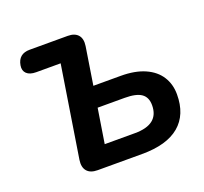

<svg xmlns="http://www.w3.org/2000/svg" viewBox="-122 -848 1056 992"><g transform="rotate(-20 406.5 -352.5)"><path d="M182.6 -82.4 261.9 -584.3H127.5Q92.6 -584.3 75.7 -600.5Q58.7 -616.8 63.4 -645Q73.4 -705 135.6 -705H344.5Q383 -705 401.2 -683.9Q419.3 -662.9 413.5 -623.8L381 -417.3H531.3Q610.1 -417.3 664 -393.3Q717.8 -369.3 744.9 -326.6Q772 -283.9 772 -228.3Q772 -116.8 702.7 -58.4Q633.4 0 497.5 0H252.8Q213.3 0 195 -21.5Q176.7 -42.9 182.6 -82.4ZM631.9 -219.8Q631.9 -263.4 603.3 -283.4Q574.8 -303.5 511.6 -303.5H363.1L333 -113.9H499.3Q631.9 -113.9 631.9 -219.8Z"/></g></svg>

Font: SN Pro Thin
Style: Italic
Weight: 200
Italic angle: -9°
Designer: Tobias Whetton
Foundry: Supernotes
Version: Version 1.003;Glyphs 3.3 (3324)